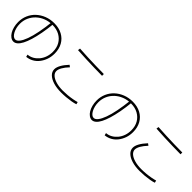

<svg xmlns="http://www.w3.org/2000/svg" viewBox="238 -1898 3045 3045"><g transform="rotate(45 1760.0 -376.0)"><path d="M528.9 -72.2Q584.4 -76.7 630 -103.3Q675.6 -130 710 -172.2Q744.4 -214.4 763.3 -268.9Q782.2 -323.3 782.2 -387.8Q782.2 -477.8 743.9 -543.9Q705.6 -610 637.2 -647.8Q568.9 -685.6 475.6 -685.6Q394.4 -685.6 325.6 -658.3Q256.7 -631.1 205.6 -583.3Q154.4 -535.6 125.6 -471.7Q96.7 -407.8 96.7 -332.2Q96.7 -287.8 106.7 -246.7Q116.7 -205.6 134.4 -172.8Q152.2 -140 173.9 -121.7Q195.6 -103.3 220 -103.3Q254.4 -103.3 287.2 -145Q320 -186.7 348.9 -265.6Q377.8 -344.4 400 -456.7Q422.2 -568.9 437.8 -711.1L476.7 -706.7Q464.4 -583.3 445 -480.6Q425.6 -377.8 401.7 -299.4Q377.8 -221.1 350 -167.8Q322.2 -114.4 290 -86.7Q257.8 -58.9 222.2 -58.9Q190 -58.9 159.4 -80.6Q128.9 -102.2 106.1 -140Q83.3 -177.8 70.6 -227.8Q57.8 -277.8 57.8 -332.2Q57.8 -415.6 88.9 -487.2Q120 -558.9 177.2 -612.2Q234.4 -665.6 311.1 -695.6Q387.8 -725.6 476.7 -725.6Q581.1 -725.6 658.9 -683.9Q736.7 -642.2 779.4 -566.1Q822.2 -490 822.2 -387.8Q822.2 -316.7 801.1 -255.6Q780 -194.4 742.2 -145.6Q704.4 -96.7 652.8 -67.8Q601.1 -38.9 538.9 -32.2Z M992.2 -208.9Q992.2 -253.3 1022.8 -308.9Q1053.3 -364.4 1114.4 -430L1146.7 -405.6Q1091.1 -346.7 1063.3 -297.2Q1035.6 -247.8 1035.6 -211.1Q1035.6 -168.9 1072.2 -135.6Q1108.9 -102.2 1175.6 -82.8Q1242.2 -63.3 1328.9 -63.3Q1378.9 -63.3 1434.4 -68.3Q1490 -73.3 1540.6 -82.8Q1591.1 -92.2 1623.3 -102.2L1633.3 -63.3Q1598.9 -51.1 1547.8 -42.2Q1496.7 -33.3 1438.9 -28.3Q1381.1 -23.3 1328.9 -23.3Q1228.9 -23.3 1153.3 -46.7Q1077.8 -70 1035 -111.7Q992.2 -153.3 992.2 -208.9ZM1602.2 -670Q1512.2 -671.1 1420.6 -672.8Q1328.9 -674.4 1235.6 -678.9Q1142.2 -683.3 1044.4 -688.9L1050 -728.9Q1144.4 -723.3 1237.8 -718.9Q1331.1 -714.4 1422.2 -712.8Q1513.3 -711.1 1602.2 -710Z M2288.9 -72.2Q2344.4 -76.7 2390 -103.3Q2435.6 -130 2470 -172.2Q2504.4 -214.4 2523.3 -268.9Q2542.2 -323.3 2542.2 -387.8Q2542.2 -477.8 2503.9 -543.9Q2465.6 -610 2397.2 -647.8Q2328.9 -685.6 2235.6 -685.6Q2154.4 -685.6 2085.6 -658.3Q2016.7 -631.1 1965.6 -583.3Q1914.4 -535.6 1885.6 -471.7Q1856.7 -407.8 1856.7 -332.2Q1856.7 -287.8 1866.7 -246.7Q1876.7 -205.6 1894.4 -172.8Q1912.2 -140 1933.9 -121.7Q1955.6 -103.3 1980 -103.3Q2014.4 -103.3 2047.2 -145Q2080 -186.7 2108.9 -265.6Q2137.8 -344.4 2160 -456.7Q2182.2 -568.9 2197.8 -711.1L2236.7 -706.7Q2224.4 -583.3 2205 -480.6Q2185.6 -377.8 2161.7 -299.4Q2137.8 -221.1 2110 -167.8Q2082.2 -114.4 2050 -86.7Q2017.8 -58.9 1982.2 -58.9Q1950 -58.9 1919.4 -80.6Q1888.9 -102.2 1866.1 -140Q1843.3 -177.8 1830.6 -227.8Q1817.8 -277.8 1817.8 -332.2Q1817.8 -415.6 1848.9 -487.2Q1880 -558.9 1937.2 -612.2Q1994.4 -665.6 2071.1 -695.6Q2147.8 -725.6 2236.7 -725.6Q2341.1 -725.6 2418.9 -683.9Q2496.7 -642.2 2539.4 -566.1Q2582.2 -490 2582.2 -387.8Q2582.2 -316.7 2561.1 -255.6Q2540 -194.4 2502.2 -145.6Q2464.4 -96.7 2412.8 -67.8Q2361.1 -38.9 2298.9 -32.2Z M2752.2 -208.9Q2752.2 -253.3 2782.8 -308.9Q2813.3 -364.4 2874.4 -430L2906.7 -405.6Q2851.1 -346.7 2823.3 -297.2Q2795.6 -247.8 2795.6 -211.1Q2795.6 -168.9 2832.2 -135.6Q2868.9 -102.2 2935.6 -82.8Q3002.2 -63.3 3088.9 -63.3Q3138.9 -63.3 3194.4 -68.3Q3250 -73.3 3300.6 -82.8Q3351.1 -92.2 3383.3 -102.2L3393.3 -63.3Q3358.9 -51.1 3307.8 -42.2Q3256.7 -33.3 3198.9 -28.3Q3141.1 -23.3 3088.9 -23.3Q2988.9 -23.3 2913.3 -46.7Q2837.8 -70 2795 -111.7Q2752.2 -153.3 2752.2 -208.9ZM3362.2 -670Q3272.2 -671.1 3180.6 -672.8Q3088.9 -674.4 2995.6 -678.9Q2902.2 -683.3 2804.4 -688.9L2810 -728.9Q2904.4 -723.3 2997.8 -718.9Q3091.1 -714.4 3182.2 -712.8Q3273.3 -711.1 3362.2 -710Z"/></g></svg>

Font: Paperlogy 2 ExtraLight
Style: Regular
Weight: 250
Designer: redesigned by Lee Juim, glyphs from Gmarket Sans & Montserrat
Foundry: PT&
Version: Version 1.001